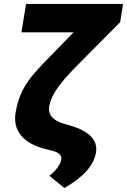

<svg xmlns="http://www.w3.org/2000/svg" viewBox="-20 -747 634 959"><path d="M110.1 -727.3H594.5L580.3 -636.4L354.4 -408.7Q298.3 -351.6 266.3 -306.1Q234.4 -260.7 225.9 -217.3Q215.6 -153.1 299.4 -128.9L328.8 -120.4Q475.5 -78.1 459.2 16.3Q442.8 111.2 301.5 192.1L226.6 131Q255 108.3 268.6 88.2Q282.3 68.2 285.5 52.2Q293.3 20.2 244 6.7L211.6 -1.4Q125 -22.4 85.6 -70Q46.2 -117.5 58.2 -186.4Q69.2 -249.3 92.2 -294.4Q115.1 -339.5 151.8 -381.6Q188.6 -423.7 241.5 -476.9L347.7 -585.6H87Z"/></svg>

Font: Inter UI Extra Bold
Style: Italic
Weight: 800
Italic angle: 9.39999°
Designer: Rasmus Andersson
Foundry: rsms
Version: 3.2;8d6f07862